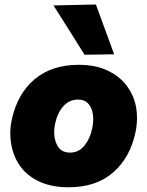

<svg xmlns="http://www.w3.org/2000/svg" viewBox="-20 -796 638 831"><path d="M277.5 14.5Q203 14.5 150.8 -9.8Q98.5 -34 68.2 -75.8Q38 -117.5 29 -170Q24.5 -193.5 24.5 -218Q24.5 -247.5 31 -278Q55 -390 129.5 -452.8Q204 -515.5 320.5 -515.5Q392.5 -515.5 444.5 -491.2Q496.5 -467 527.8 -425.8Q559 -384.5 569 -332.5Q573 -309.5 573 -285.5Q573 -255 566.5 -223.5Q543 -113 469.2 -49.2Q395.5 14.5 277.5 14.5ZM283 -135.5Q321 -135.5 345.8 -166.2Q370.5 -197 379 -240Q383.5 -260.5 383.5 -279.5Q383.5 -290.5 382 -301Q378 -329.5 362.2 -347.2Q346.5 -365 318 -365Q279.5 -365 253.8 -335.8Q228 -306.5 218.5 -260.5Q214.5 -241.5 214.5 -224Q214.5 -196.5 224.5 -173.5Q240.5 -135.5 283 -135.5ZM346 -559Q314.5 -610 280.5 -663.5Q246 -717 211.5 -772.5L395 -776.5Q414.5 -722.5 434.5 -669Q454.5 -615 474 -561Z"/></svg>

Font: Heraclito ExtraBold
Style: Italic
Weight: 800
Italic angle: -12°
Designer: Kostas Bartsokas (font) & Cristiano Sobral (main changes)
Foundry: Kostas Bartsokas (font) & Cristiano Sobral (main changes)
Version: Version 1.00;July 8, 2020;FontCreator 13.0.0.2655 64-bit